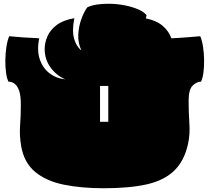

<svg xmlns="http://www.w3.org/2000/svg" viewBox="-20 -968 1116 1023"><path d="M533 35Q414 35 320.5 16Q227 -3 168 -51.5Q109 -100 93 -188Q83 -246 87 -299Q91 -352 91 -411Q91 -460 81.5 -486Q72 -512 57 -522.5Q42 -533 25 -533Q16 -551 12 -582Q8 -613 8.5 -648.5Q9 -684 14 -717.5Q19 -751 29 -775Q57 -772 99 -769Q141 -766 189 -764Q176 -701 191.5 -653.5Q207 -606 243.5 -578Q280 -550 328 -545Q280 -566 249 -609Q218 -652 218 -707Q218 -741 233 -775Q248 -809 282.5 -835Q317 -861 376 -871Q363 -805 374.5 -763Q386 -721 414 -699Q395 -738 397 -782.5Q399 -827 413.5 -866.5Q428 -906 445 -929Q469 -940 498 -944Q527 -948 558 -948Q601 -948 642.5 -940Q684 -932 715.5 -918.5Q747 -905 761 -887Q759 -877 757 -870Q813 -859 846.5 -830.5Q880 -802 893 -764Q939 -766 979.5 -769.5Q1020 -773 1047 -775Q1057 -751 1062 -717.5Q1067 -684 1067.5 -648.5Q1068 -613 1064 -582Q1060 -551 1051 -533Q1026 -532 1005.5 -511Q985 -490 985 -431Q985 -368 989 -310.5Q993 -253 982 -202Q962 -110 907.5 -58Q853 -6 761 14.5Q669 35 533 35ZM513 -319H557V-510H513Z"/></svg>

Font: Oi
Style: Regular
Weight: 400
Designer: Kostas Bartsokas, Mohamad Dakak
Foundry: Foundry5
Version: Version 4.000